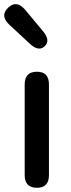

<svg xmlns="http://www.w3.org/2000/svg" viewBox="-30 -890 337 910"><path d="M145 0Q87 0 87 -60V-490Q87 -550 145 -550Q202 -550 202 -490V-60Q202 0 145 0ZM182 -671Q153 -643 110 -684L13 -774Q-31 -816 9 -854Q48 -891 88 -845L173 -743Q211 -698 182 -671Z"/></svg>

Font: Resource Han Rounded KR Medium
Style: Regular
Weight: 500
Designer: Cyano Hao (round all glyphs); Ryoko NISHIZUKA 西塚涼子 (kana, bopomofo & ideographs); Paul D. Hunt (Latin, Greek & Cyrillic)
Foundry: Cyano Hao
Version: 0.990